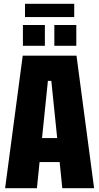

<svg xmlns="http://www.w3.org/2000/svg" viewBox="-20 -994 524 1014"><path d="M7 0 100 -700H384L477 0H309L295 -138H189L175 0ZM202 -265H282L251 -567H233ZM101 -752V-862H217V-752ZM267 -752V-862H383V-752ZM112 -904V-974H372V-904Z"/></svg>

Font: Tektur Condensed
Style: Bold
Weight: 700
Width: 3
Designer: Adam Jagosz
Foundry: Adam Jagosz
Version: Version 1.005;gftools[0.9.30]